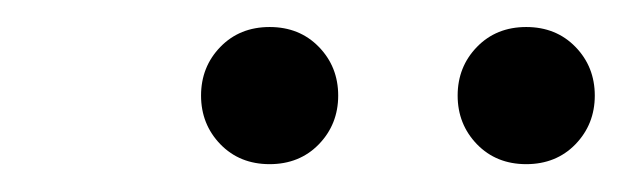

<svg xmlns="http://www.w3.org/2000/svg" viewBox="-20 -635 454 140"><path d="M363.7 -515.3Q341.9 -515.3 327.8 -529.8Q313.7 -544.4 313.7 -565.3Q313.7 -586.3 327.8 -600.8Q341.9 -615.3 363.7 -615.3Q385.5 -615.3 399.6 -600.8Q413.7 -586.3 413.7 -565.3Q413.7 -544.4 399.6 -529.8Q385.5 -515.3 363.7 -515.3ZM176.6 -515.3Q154.8 -515.3 140.7 -529.8Q126.6 -544.4 126.6 -565.3Q126.6 -586.3 140.7 -600.8Q154.8 -615.3 176.6 -615.3Q198.4 -615.3 212.5 -600.8Q226.6 -586.3 226.6 -565.3Q226.6 -544.4 212.5 -529.8Q198.4 -515.3 176.6 -515.3Z"/></svg>

Font: Playfair 5pt SemiExpanded Light 12pt
Style: Italic
Weight: 300
Italic angle: -15.6°
Version: Version 2.000;gftools[0.9.28]